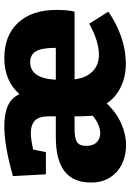

<svg xmlns="http://www.w3.org/2000/svg" viewBox="123 -714 605 891"><g transform="rotate(-90 425.5 -268.5)"><path d="M62 -358 54 -511Q124 -531 182 -541Q240 -551 285 -551Q404 -551 433 -482L434 -481Q497 -551 601 -551Q706 -551 765.5 -487Q825 -423 825 -309Q825 -256 817 -225H503Q509 -172 539 -142Q569 -112 617 -112Q680 -112 761 -157L817 -68Q760 -29 698.5 -8Q637 13 576 13Q516 13 468 -10Q420 -33 391 -76Q349 -31 298 -8.5Q247 14 197 14Q150 14 111 -4.5Q72 -23 48 -59.5Q24 -96 24 -149Q24 -231 76 -271.5Q128 -312 236 -312H331V-348Q331 -389 312 -408.5Q293 -428 251 -428Q220 -427 177 -417L165 -358ZM583 -431Q507 -431 501 -312H649Q649 -377 633 -404Q617 -431 583 -431ZM253 -106Q271 -106 292 -114.5Q313 -123 334 -141Q331 -179 331 -225H272Q229 -225 211.5 -213.5Q194 -202 194 -171Q194 -139 210.5 -122.5Q227 -106 253 -106Z"/></g></svg>

Font: Bitter ExtraBold
Style: Regular
Weight: 800
Designer: Sol Matas, and Bitter project Authors
Foundry: Sol Matas
Version: Version 2.001